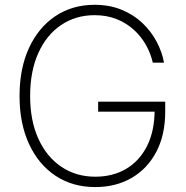

<svg xmlns="http://www.w3.org/2000/svg" viewBox="-20 -757 764 787"><path d="M370.6 9.8Q277.3 9.8 207.5 -36.6Q137.7 -83 98.9 -167Q60.1 -251 60.1 -363.3Q60.1 -476.6 98.9 -560.5Q137.7 -644.5 207 -690.9Q276.4 -737.3 367.7 -737.3Q429.2 -737.3 478.5 -717Q527.8 -696.8 564 -662.4Q600.1 -627.9 622.3 -585.7Q644.5 -543.5 652.3 -500H606.4Q598.1 -536.6 578.9 -571.5Q559.6 -606.4 529.3 -634.3Q499 -662.1 458.5 -678.5Q418 -694.8 367.7 -694.8Q290.5 -694.8 230.7 -654.5Q170.9 -614.3 137.2 -539.8Q103.5 -465.3 103.5 -363.3Q103.5 -262.7 137.2 -188.5Q170.9 -114.3 231.2 -73.5Q291.5 -32.7 370.6 -32.7Q442.4 -32.7 497.1 -64.9Q551.8 -97.2 582.8 -158.7Q613.8 -220.2 613.8 -307.1L629.4 -299.3H382.3V-340.3H657.2V-299.3Q657.2 -203.6 620.4 -134Q583.5 -64.5 518.8 -27.3Q454.1 9.8 370.6 9.8Z"/></svg>

Font: Inter Tight ExtraLight
Style: Regular
Weight: 250
Designer: Rasmus Andersson
Foundry: rsms
Version: Version 3.004